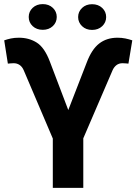

<svg xmlns="http://www.w3.org/2000/svg" viewBox="-33 -906 658 926"><path d="M368.7 -343.3V0H221.7V-343.3ZM285.6 -347.7 385.3 -604.5Q409.2 -668 445.3 -696Q481.4 -724.1 533.7 -724.1Q553.7 -724.1 571.5 -720.5Q589.4 -716.8 605 -711.4L586.4 -599.1Q584.5 -599.6 574.2 -600.3Q564 -601.1 558.1 -601.1Q540.5 -601.1 528.6 -591.8Q516.6 -582.5 509.8 -566.9L362.8 -225.1H270ZM207.5 -608.9 308.1 -344.2 321.3 -225.1H227.1L81.5 -566.9Q74.2 -584 61.8 -592.5Q49.3 -601.1 33.2 -601.1Q27.3 -601.1 17.1 -600.3Q6.8 -599.6 4.9 -599.1L-12.7 -711.4Q2.4 -716.8 19.8 -720.5Q37.1 -724.1 58.1 -724.1Q107.4 -724.1 144.8 -700.2Q182.1 -676.3 207.5 -608.9ZM105.5 -824.2Q105.5 -850.1 124.5 -868.2Q143.6 -886.2 173.3 -886.2Q202.6 -886.2 221.7 -868.2Q240.7 -850.1 240.7 -824.2Q240.7 -797.9 221.7 -780Q202.6 -762.2 173.3 -762.2Q143.6 -762.2 124.5 -780Q105.5 -797.9 105.5 -824.2ZM343.8 -823.7Q343.8 -849.6 362.8 -867.7Q381.8 -885.7 411.1 -885.7Q440.9 -885.7 460 -867.7Q479 -849.6 479 -823.7Q479 -797.9 460 -779.8Q440.9 -761.7 411.1 -761.7Q381.8 -761.7 362.8 -779.8Q343.8 -797.9 343.8 -823.7Z"/></svg>

Font: RobotoDEMO
Style: Regular
Weight: 400
Designer: Christian Robertson
Foundry: Google
Version: Version 2.136